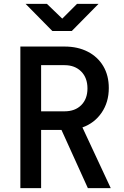

<svg xmlns="http://www.w3.org/2000/svg" viewBox="-20 -970 640 990"><path d="M85 0V-730H313Q381 -730 432.5 -703.5Q484 -677 512.5 -629Q541 -581 541 -516Q541 -443 504 -389Q467 -335 405 -313L551 0H433L297 -300H192V0ZM192 -396H313Q367 -396 399 -428Q431 -460 431 -514Q431 -569 398.5 -601.5Q366 -634 313 -634H192ZM250 -810 112 -950H222L301 -874L377 -950H488L350 -810Z"/></svg>

Font: JetBrains Mono NL SemiBold
Style: Regular
Weight: 600
Designer: Philipp Nurullin, Konstantin Bulenkov
Foundry: JetBrains
Version: Version 2.304; ttfautohint (v1.8.4.7-5d5b)